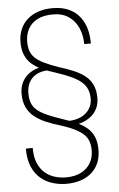

<svg xmlns="http://www.w3.org/2000/svg" viewBox="-63 -763 652 1048"><g transform="rotate(-5 263.5 -239.0)"><path d="M293.5 -72.3V-99.1Q337.4 -99.1 367.9 -114Q398.4 -128.9 414.3 -153.8Q430.2 -178.7 430.2 -209Q430.2 -237.8 421.4 -260Q412.6 -282.2 392.6 -300.3Q372.6 -318.4 338.6 -334.5Q304.7 -350.6 254.4 -367.2Q212.4 -379.9 179 -395Q145.5 -410.2 122.3 -430.9Q99.1 -451.7 87.2 -480.5Q75.2 -509.3 75.2 -549.8Q75.2 -588.4 88.4 -619.9Q101.6 -651.4 126.7 -673.8Q151.9 -696.3 187 -708.3Q222.2 -720.2 265.6 -720.2Q325.2 -720.2 368.2 -695.8Q411.1 -671.4 434.3 -624.5Q457.5 -577.6 457.5 -509.8H420.9Q420.9 -558.6 403.1 -598.6Q385.3 -638.7 350.6 -662.4Q315.9 -686 265.6 -686Q212.9 -686 178.7 -668Q144.5 -649.9 128.2 -618.9Q111.8 -587.9 111.8 -550.8Q111.8 -522 118.7 -500.5Q125.5 -479 143.1 -461.7Q160.6 -444.3 191.7 -429Q222.7 -413.6 270.5 -397Q316.9 -382.8 353 -367.4Q389.2 -352.1 414.6 -331.5Q439.9 -311 453.4 -281.7Q466.8 -252.4 466.8 -210.4Q466.8 -179.2 454.8 -153.8Q442.9 -128.4 419.7 -110.1Q396.5 -91.8 364.7 -82Q333 -72.3 293.5 -72.3ZM221.7 -409.7V-384.8Q177.2 -384.8 149.2 -369.6Q121.1 -354.5 107.4 -328.4Q93.8 -302.2 93.8 -270Q93.8 -239.3 101.6 -217Q109.4 -194.8 128.4 -177.7Q147.5 -160.6 181.4 -145Q215.3 -129.4 268.1 -111.8Q311 -98.1 344.5 -83Q377.9 -67.9 401.1 -47.4Q424.3 -26.9 436.3 2Q448.2 30.8 448.2 71.3Q448.2 111.3 434.8 143.1Q421.4 174.8 396.2 196.8Q371.1 218.8 336.2 230.2Q301.3 241.7 258.3 241.7Q220.7 241.7 184.3 231Q147.9 220.2 118.4 195.8Q88.9 171.4 71.3 130.9Q53.7 90.3 53.7 31.2L91.3 30.3Q91.3 81.1 106.2 115.2Q121.1 149.4 145.5 169.4Q169.9 189.5 199.5 198Q229 206.5 258.3 206.5Q307.6 206.5 341.6 189Q375.5 171.4 393.3 140.9Q411.1 110.4 411.1 72.3Q411.1 44.9 404.1 23.7Q397 2.4 379.6 -14.9Q362.3 -32.2 332 -47.6Q301.8 -63 254.9 -78.1Q210 -90.8 173.6 -106.7Q137.2 -122.6 110.8 -144.3Q84.5 -166 70.6 -196.5Q56.6 -227.1 56.6 -269Q56.6 -301.3 68.1 -327.1Q79.6 -353 101.3 -371.6Q123 -390.1 153.6 -399.9Q184.1 -409.7 221.7 -409.7Z"/></g></svg>

Font: Roboto Condensed ExtraLight
Style: Regular
Weight: 250
Designer: Christian Robertson
Foundry: Google
Version: Version 3.008; 2023